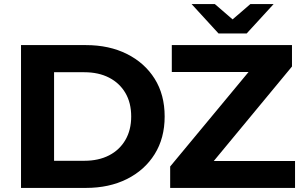

<svg xmlns="http://www.w3.org/2000/svg" viewBox="-20 -921 1489 941"><path d="M83 0V-700H401Q515 -700 602 -656.5Q689 -613 738 -535Q787 -457 787 -350Q787 -244 738 -165.5Q689 -87 602 -43.5Q515 0 401 0ZM245 -133H393Q463 -133 514.5 -159.5Q566 -186 594.5 -235Q623 -284 623 -350Q623 -417 594.5 -465.5Q566 -514 514.5 -540.5Q463 -567 393 -567H245ZM814 0V-105L1247 -627L1267 -568H822V-700H1411V-595L979 -73L959 -132H1426V0ZM1051 -757 919 -901H1033L1171 -782H1069L1207 -901H1321L1189 -757Z"/></svg>

Font: MOST Montserrat
Style: Bold
Weight: 700
Designer: Julieta Ulanovsky
Foundry: Julieta Ulanovsky
Version: Version 8.000;March 11, 2024;FontCreator 15.0.0.2926 64-bit